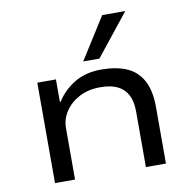

<svg xmlns="http://www.w3.org/2000/svg" viewBox="-84 -849 940 934"><g transform="rotate(-10 386.5 -382.5)"><path d="M113 0V-496H205V-385H209Q241 -437 296.5 -471Q352 -505 431 -505Q502 -505 553.5 -483.5Q605 -462 633 -412Q661 -362 661 -279V0H562V-275Q562 -325 545 -357Q528 -389 495 -405Q462 -421 410 -421Q351 -421 306.5 -397.5Q262 -374 237 -336Q212 -298 212 -254V0ZM351 -559 481 -765H595L431 -559Z"/></g></svg>

Font: Nunito Sans 7pt Expanded
Style: Regular
Weight: 400
Width: 7
Designer: Vernon Adams
Foundry: Vernon Adams
Version: Version 3.101;gftools[0.9.27]